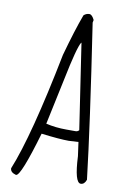

<svg xmlns="http://www.w3.org/2000/svg" viewBox="-101 -966 681 1054"><g transform="rotate(10 239.5 -438.5)"><path d="M309.6 -908.2Q324.2 -908.2 337.9 -879.9L335 -865.2Q419.9 -303.7 454.1 -9.8Q444.3 17.6 423.8 17.6Q389.6 17.6 382.8 -128.9L372.1 -206.1L318.4 -203.1Q267.6 -203.1 165 -215.8Q92.8 31.2 66.4 31.2H64.5Q33.2 22.5 33.2 0Q112.3 -193.4 205.1 -662.1Q245.1 -806.6 278.3 -895.5Q292 -908.2 309.6 -908.2ZM180.7 -274.4Q234.4 -261.7 293.9 -261.7H346.7Q357.4 -261.7 365.2 -270.5L293.9 -745.1H292Q272.5 -714.8 235.4 -532.2Z"/></g></svg>

Font: Sue Ellen Francisco 
Style: Regular
Weight: 400
Designer: Kimberly Geswein
Foundry: Kimberly Geswein
Version: Version 1.002 2007